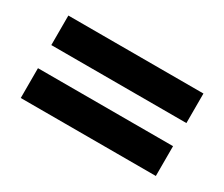

<svg xmlns="http://www.w3.org/2000/svg" viewBox="-63 -641 698 597"><g transform="rotate(30 286.0 -343.0)"><path d="M43 -385V-491H528V-385ZM43 -195V-302H528V-195Z"/></g></svg>

Font: Noto Sans Kannada
Style: Regular
Weight: 400
Designer: Jelle Bosma - Monotype Design Team
Foundry: Monotype Imaging Inc.
Version: Version 2.003